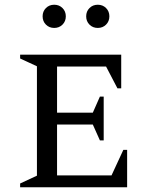

<svg xmlns="http://www.w3.org/2000/svg" viewBox="-20 -791 627 811"><path d="M65 0V-16L136 -49V-511L65 -544V-560H492V-418H476L428 -510H221V-315H372L402 -383H418V-198H402L372 -265H221V-50H451L501 -158H517V0ZM209 -673Q188 -673 174 -687Q160 -701 160 -722Q160 -743 174 -757Q188 -771 209 -771Q230 -771 244 -757Q258 -743 258 -722Q258 -701 244 -687Q230 -673 209 -673ZM393 -673Q372 -673 358 -687Q344 -701 344 -722Q344 -743 358 -757Q372 -771 393 -771Q414 -771 428 -757Q442 -743 442 -722Q442 -701 428 -687Q414 -673 393 -673Z"/></svg>

Font: Spectral SC
Style: Regular
Weight: 400
Designer: Jean-Baptiste Levee
Foundry: Production Type
Version: Version 2.001